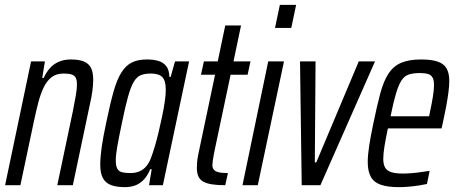

<svg xmlns="http://www.w3.org/2000/svg" viewBox="-20 -763 1878 791"><path d="M1 0 108 -510H165L154 -442H160Q170 -464 184.5 -481Q199 -498 221 -508Q243 -518 272 -518Q306 -518 326 -509.5Q346 -501 355 -483Q364 -465 364 -434Q364 -414 360.5 -387.5Q357 -361 349 -327L280 0H216L280 -304Q288 -344 292.5 -370.5Q297 -397 297 -414Q297 -434 291.5 -443.5Q286 -453 274 -456.5Q262 -460 242 -460Q212 -460 192.5 -445Q173 -430 160 -403Q147 -376 137.5 -339.5Q128 -303 119 -260L64 0Z M495 8Q460 8 437.5 -0.5Q415 -9 404 -29Q393 -49 393 -85Q393 -115 399 -157Q405 -199 417 -255Q433 -333 447.5 -384.5Q462 -436 480.5 -465Q499 -494 524 -506Q549 -518 585 -518Q612 -518 632.5 -512Q653 -506 665 -490.5Q677 -475 678 -446H683L701 -510H759L651 0H594L605 -66H599Q586 -35 568.5 -19Q551 -3 532.5 2.5Q514 8 495 8ZM517 -50Q538 -50 554.5 -57Q571 -64 583.5 -79Q596 -94 604 -118Q610 -134 618 -160.5Q626 -187 633.5 -219Q641 -251 648 -284Q655 -317 659 -345.5Q663 -374 663 -393Q663 -430 649 -445Q635 -460 602 -460Q577 -460 560.5 -453.5Q544 -447 531.5 -426.5Q519 -406 507.5 -365Q496 -324 482 -255Q470 -198 463.5 -161.5Q457 -125 457 -103Q457 -80 463 -68.5Q469 -57 482.5 -53.5Q496 -50 517 -50Z M908 0Q876 0 853.5 -3.5Q831 -7 817 -15Q803 -23 797 -37Q791 -51 791 -72Q791 -81 792 -93.5Q793 -106 796 -122.5Q799 -139 804 -161L866 -455H808L820 -510H877L908 -658H973L942 -510H1012L1000 -455H930L866 -152Q863 -138 860.5 -124.5Q858 -111 856.5 -100.5Q855 -90 855 -83Q855 -72 860.5 -64.5Q866 -57 880 -53.5Q894 -50 919 -50Z M1113 -648 1133 -743H1200L1180 -648ZM979 0 1085 -510H1150L1042 0Z M1223 0 1216 -510H1280L1277 -94H1283L1458 -510H1525L1300 0Z M1624 8Q1577 8 1548.5 -2Q1520 -12 1507.5 -35Q1495 -58 1495 -95Q1495 -124 1501 -163Q1507 -202 1518 -254Q1533 -327 1546.5 -377.5Q1560 -428 1580 -459Q1600 -490 1632 -504Q1664 -518 1715 -518Q1757 -518 1782.5 -509.5Q1808 -501 1819.5 -481.5Q1831 -462 1831 -429Q1831 -410 1827.5 -383Q1824 -356 1818 -323.5Q1812 -291 1804 -255L1799 -234H1578Q1569 -191 1564 -160.5Q1559 -130 1559 -108Q1559 -85 1567 -72Q1575 -59 1593 -53.5Q1611 -48 1639 -48Q1655 -48 1674.5 -49.5Q1694 -51 1714 -54Q1734 -57 1750 -59L1739 -5Q1726 -2 1706.5 1Q1687 4 1665.5 6Q1644 8 1624 8ZM1589 -284H1748L1752 -305Q1758 -332 1763 -362Q1768 -392 1768 -412Q1768 -434 1761.5 -444.5Q1755 -455 1742.5 -458.5Q1730 -462 1710 -462Q1682 -462 1664 -456Q1646 -450 1634 -431.5Q1622 -413 1611.5 -378Q1601 -343 1589 -284Z"/></svg>

Font: Saira ExtraCondensed
Style: Italic
Weight: 400
Width: 2
Italic angle: -12°
Designer: Hector Gatti with collaboration of the Omnibus-Type team
Foundry: Omnibus-Type
Version: Version 1.101